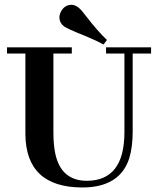

<svg xmlns="http://www.w3.org/2000/svg" viewBox="-20 -787 667 816"><path d="M9.8 -559.6H87.9V-216.8Q89.8 8.8 329.1 9.8Q489.3 9.8 529.3 -114.3Q543.9 -162.1 543.9 -228.5V-559.6H622.1V-585.9H430.7V-559.6H508.8V-222.7Q507.8 -19.5 349.6 -18.6Q239.3 -18.6 214.8 -134.8Q207 -172.9 207 -223.6V-559.6H285.2V-585.9H9.8ZM434.6 -617.2Q397.5 -651.4 344.7 -719.7Q326.2 -745.1 313.5 -754.9Q298.8 -766.6 284.2 -766.6Q253.9 -766.6 238.3 -736.3Q232.4 -723.6 232.4 -711.9Q233.4 -689.5 251 -675.8Q264.6 -665 340.8 -634.8Q388.7 -615.2 419.9 -597.7Z"/></svg>

Font: Abhaya Libre
Style: Bold
Weight: 700
Designer: Pushpananda Ekanayake, Sol Matas, Pathum Egodawatta
Foundry: Mooniak
Version: Version 1.050 ; ttfautohint (v1.6)